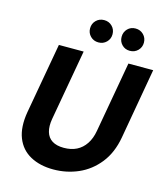

<svg xmlns="http://www.w3.org/2000/svg" viewBox="-132 -1010 974 1123"><g transform="rotate(15 355.5 -448.5)"><path d="M296 12Q215 12 156.5 -20Q98 -52 73 -115.5Q48 -179 64 -273L140 -700H290L214 -272Q206 -226 215.5 -193Q225 -160 252 -143Q279 -126 323 -126Q367 -126 400 -142.5Q433 -159 455 -192Q477 -225 485 -272L561 -700H711L636 -273Q619 -177 568.5 -113.5Q518 -50 447 -19Q376 12 296 12ZM359 -774Q330 -774 310.5 -793.5Q291 -813 291 -841Q291 -870 310.5 -889.5Q330 -909 359 -909Q388 -909 407.5 -889.5Q427 -870 427 -841Q427 -813 407.5 -793.5Q388 -774 359 -774ZM549 -774Q520 -774 501 -793.5Q482 -813 482 -841Q482 -870 501 -889.5Q520 -909 549 -909Q578 -909 597.5 -889.5Q617 -870 617 -841Q617 -813 597.5 -793.5Q578 -774 549 -774Z"/></g></svg>

Font: DM Sans 11pt Black
Style: Italic
Weight: 900
Italic angle: -10°
Version: Version 4.004;gftools[0.9.30]